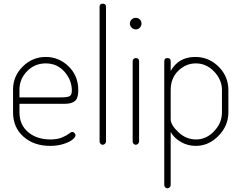

<svg xmlns="http://www.w3.org/2000/svg" viewBox="-20 -788 1313 1045"><path d="M229 -478Q301 -478 353.5 -426.5Q406 -375 406 -298Q406 -272 400 -256Q394 -240 380 -233Q366 -226 354.5 -224.5Q343 -223 323 -223H86V-176Q86 -109 133 -69Q180 -29 255 -29Q292 -29 317 -39.5Q342 -50 354.5 -60Q367 -70 373 -70Q380 -70 385.5 -64Q391 -58 391 -52Q391 -42 375 -28.5Q359 -15 326 -4.5Q293 6 253 6Q164 6 107.5 -44.5Q51 -95 51 -176V-301Q51 -373 103.5 -425.5Q156 -478 229 -478ZM86 -258H311Q348 -258 359.5 -265Q371 -272 371 -295Q371 -352 331 -397.5Q291 -443 229 -443Q169 -443 127.5 -400.5Q86 -358 86 -301Z M539 -768Q557 -768 557 -751V-18Q557 -11 551.5 -5.5Q546 0 539 0Q532 0 527 -5.5Q522 -11 522 -18V-751Q522 -768 539 -768Z M719 -472Q737 -472 737 -455V-18Q737 -11 731.5 -5.5Q726 0 719 0Q712 0 707 -5.5Q702 -11 702 -18V-455Q702 -462 707 -467Q712 -472 719 -472ZM696.5 -682Q706 -691 719 -691Q732 -691 741 -682Q750 -673 750 -660Q750 -647 741 -637.5Q732 -628 719 -628Q706 -628 696.5 -637.5Q687 -647 687 -660Q687 -673 696.5 -682Z M891 -472Q909 -472 909 -455V-402Q952 -478 1043 -478Q1117 -478 1170 -425Q1223 -372 1223 -298V-176Q1223 -104 1169.5 -49Q1116 6 1045 6Q1001 6 963.5 -16Q926 -38 909 -70V219Q909 226 903.5 231.5Q898 237 891 237Q884 237 879 231.5Q874 226 874 219V-455Q874 -472 891 -472ZM1188 -176V-298Q1188 -354 1145.5 -398.5Q1103 -443 1046 -443Q992 -443 950.5 -403Q909 -363 909 -298V-139Q909 -108 951 -68.5Q993 -29 1047 -29Q1103 -29 1145.5 -74Q1188 -119 1188 -176Z"/></svg>

Font: Dosis
Style: ExtraLight
Weight: 250
Designer: Edgar Tolentino, Pablo Impallari, Igino Marini
Foundry: Edgar Tolentino, Pablo Impallari, Igino Marini
Version: Version 1.007